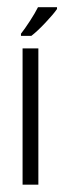

<svg xmlns="http://www.w3.org/2000/svg" viewBox="-20 -503 175 523"><path d="M84.5 0H41.5V-371.1H84.5ZM135.3 -478.5Q126 -464.8 104.2 -441.7Q82.5 -418.5 65.4 -405.3H37.1V-411.1Q47.9 -424.8 61.5 -445.8Q75.2 -466.8 83.5 -483.4H135.3Z"/></svg>

Font: NotoSansOldHungarianUI
Style: Regular
Weight: 400
Designer: Monotype Design Team
Foundry: Monotype Imaging Inc.
Version: Version 1001.000; ttfautohint (v1.8.4.7-5d5b)